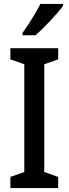

<svg xmlns="http://www.w3.org/2000/svg" viewBox="-20 -960 351 980"><path d="M302 -931V-940H186C164 -896 130 -841 95 -792V-780H161C205 -818 275 -892 302 -931ZM277 0V-57L206 -82V-632L277 -657V-714H33V-657L104 -632V-82L33 -57V0Z"/></svg>

Font: Noto Sans Gujarati UI Condensed Medium
Style: Regular
Weight: 500
Width: 3
Designer: Jelle Bosma - Monotype Design Team, Universal Thirst
Foundry: Monotype Imaging Inc.
Version: Version 2.106